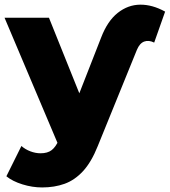

<svg xmlns="http://www.w3.org/2000/svg" viewBox="-31 -620 745 843"><path d="M154 203Q111 203 67.5 189.5Q24 176 -3 154L63 21Q80 36 102.5 44.5Q125 53 147 53Q178 53 196 39Q214 25 227 -5L252 -68L269 -87L413 -455Q441 -528 486 -563.5Q531 -599 584.5 -599.5Q638 -600 694 -569L646 -433Q622 -445 602 -437.5Q582 -430 570 -401L398 22Q370 92 333.5 131.5Q297 171 252.5 187Q208 203 154 203ZM228 23 -11 -542H184L360 -104Z"/></svg>

Font: Montserrat Thin ExtraBold
Style: Regular
Weight: 800
Version: Version 9.000